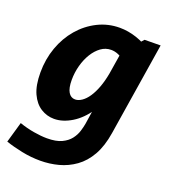

<svg xmlns="http://www.w3.org/2000/svg" viewBox="-165 -655 886 1003"><g transform="rotate(20 278.5 -153.5)"><path d="M174 244Q122 244 71 233.5Q20 223 -21 209L12 94Q52 108 93.5 115Q135 122 167 122Q218 122 248.5 107.5Q279 93 296 71Q313 49 320.5 24.5Q328 0 331 -18L352 -157L407 -248Q393 -164 354 -105.5Q315 -47 265 -16.5Q215 14 167 14Q127 14 93 -7.5Q59 -29 38.5 -73.5Q18 -118 18 -190Q18 -264 41.5 -329.5Q65 -395 107.5 -444.5Q150 -494 207 -522.5Q264 -551 329 -551Q375 -551 422 -535.5Q469 -520 515 -487L444 -506L471 -536L560 -537L478 -20Q466 56 437 107Q408 158 366 188Q324 218 275 231Q226 244 174 244ZM236 -119Q254 -119 273 -132Q292 -145 308.5 -169.5Q325 -194 338 -229Q351 -264 359 -308L381 -445L408 -392Q386 -410 366 -418.5Q346 -427 326 -427Q295 -427 269.5 -408.5Q244 -390 225 -359Q206 -328 195.5 -289Q185 -250 185 -209Q185 -164 198.5 -141.5Q212 -119 236 -119Z"/></g></svg>

Font: Bitter Thin ExtraBold
Style: Italic
Weight: 800
Italic angle: -9°
Version: Version 2.002